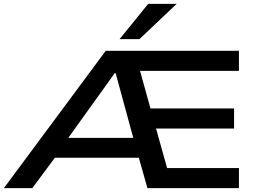

<svg xmlns="http://www.w3.org/2000/svg" viewBox="-36 -966 1335 986"><path d="M-16 0 507 -705H1191V-602H630L671 -646L747 -372L684 -409H1166V-306H705L755 -343L835 -57L773 -103H1191V0H721L664 -202L708 -156H218L277 -198L130 0ZM553 -590 296 -232 268 -258H681L656 -230L558 -590ZM578 -765 725 -946H871L680 -765Z"/></svg>

Font: Nunito Sans 7pt Expanded SemiBold
Style: Regular
Weight: 600
Width: 7
Designer: Vernon Adams
Foundry: Vernon Adams
Version: Version 3.101;gftools[0.9.27]